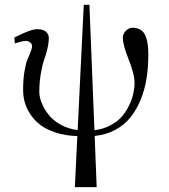

<svg xmlns="http://www.w3.org/2000/svg" viewBox="-20 -556 703 799"><path d="M373 -14.2Q410.2 -18.6 440.4 -34.9Q470.7 -51.3 488.8 -72.8Q506.8 -94.2 518.8 -120.6Q530.8 -147 535.4 -169.2Q540 -191.4 540 -210.4Q540 -248 514.2 -311.5Q491.2 -369.6 491.2 -399.4Q491.2 -414.6 503.4 -427.5Q515.6 -440.4 531.2 -440.4Q552.2 -440.4 565.9 -431.4Q579.6 -422.4 586.2 -405.3Q592.8 -388.2 595 -370.4Q597.2 -352.5 597.2 -328.1Q597.2 -275.9 589.8 -229.5Q582.5 -183.1 565.4 -141.1Q548.3 -99.1 522.9 -67.6Q497.6 -36.1 459.7 -15.6Q421.9 4.9 374 9.8L382.3 222.7H291.5L301.8 10.3Q251 8.8 210.9 -4.6Q170.9 -18.1 146.2 -37.4Q121.6 -56.6 105.2 -82.3Q88.9 -107.9 82.5 -132.3Q76.2 -156.7 76.2 -181.6Q76.2 -226.1 82 -260.3Q87.9 -294.4 94.7 -309.8Q101.6 -325.2 107.4 -339.8Q113.3 -354.5 113.3 -364.7Q113.3 -373.5 105.2 -379.6Q97.2 -385.7 86.9 -385.7Q72.8 -385.7 42 -375L39.6 -399.9Q107.9 -434.6 134.3 -434.6Q159.2 -434.6 171.1 -424.1Q183.1 -413.6 183.1 -398.4Q183.1 -377.4 177 -352.3Q170.9 -327.1 163.3 -305.9Q155.8 -284.7 149.7 -248.8Q143.6 -212.9 143.6 -172.9Q143.6 -152.3 153.3 -127.9Q163.1 -103.5 181.4 -79.6Q199.7 -55.7 231.7 -37.6Q263.7 -19.5 303.2 -14.6L328.6 -536.1H352.1Z"/></svg>

Font: Libertinage
Style: b
Weight: 400
Designer: OSP
Foundry: OSP
Version: Version 1.0; 2008; OFL relea